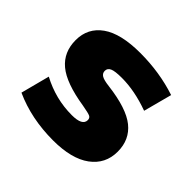

<svg xmlns="http://www.w3.org/2000/svg" viewBox="-136 -679 839 839"><g transform="rotate(45 283.0 -260.0)"><path d="M478 -363Q387 -396 308 -396Q265 -396 249 -388.5Q233 -381 233 -365Q233 -350 246 -342Q259 -334 293 -330Q416 -315 469.5 -272Q523 -229 523 -155Q523 -79 462.5 -34.5Q402 10 288 10Q153 10 43 -40L78 -174Q168 -126 268 -126Q333 -126 333 -160Q333 -173 323 -178Q313 -183 273 -190Q152 -209 100 -252.5Q48 -296 48 -370Q48 -445 108 -487.5Q168 -530 288 -530Q407 -530 513 -495Z"/></g></svg>

Font: M PLUS 1p Black
Style: Regular
Weight: 900
Version: Version 1.061